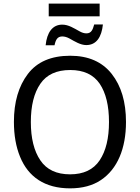

<svg xmlns="http://www.w3.org/2000/svg" viewBox="-20 -1034 775 1064"><path d="M678.2 -357.9C678.2 -468.8 651.9 -557.6 599.1 -624.5C546.4 -691.4 469.7 -725.1 369.1 -725.1C263.7 -725.1 185.5 -691.4 134.3 -624C83 -556.6 57.1 -468.3 57.1 -358.9C57.1 -285.2 68.4 -220.2 91.3 -165C136.2 -54.2 228 9.8 368.2 9.8C436 9.8 493.2 -5.4 539.1 -36.1C630.9 -97.2 678.2 -211.4 678.2 -357.9ZM150.9 -357.9C150.9 -448.2 168.5 -518.6 203.6 -569.8C238.3 -620.6 293.5 -646 369.1 -646C443.8 -646 498 -620.6 532.7 -569.8C566.9 -518.6 584 -448.2 584 -357.9C584 -268.1 566.9 -197.3 532.2 -145.5C497.6 -93.8 442.9 -67.9 368.2 -67.9C293.5 -67.9 238.3 -93.8 203.6 -145.5C168.5 -197.3 150.9 -268.1 150.9 -357.9ZM282.2 -783.2C288.6 -814 298.3 -832 325.2 -832C337.9 -832 351.6 -828.1 365.7 -820.3C394.5 -804.2 426.3 -784.2 458 -784.2C514.2 -784.2 543 -828.6 550.3 -898.4H502C494.1 -869.1 485.8 -849.1 459 -849.1C446.8 -849.1 433.6 -853 419.4 -861.3C390.6 -877 359.9 -897.5 325.2 -897.5C270.5 -897.5 240.2 -854 232.9 -783.2ZM532.2 -943.4V-1014.2H250V-943.4Z"/></svg>

Font: Avrile Sans
Style: Regular
Weight: 400
Designer: Monotype Design Team, Google (font), Stefan Peev (BGR Cyrillic), Cristiano Sobral (main changes)
Foundry: The Avrile Sans Project Authors
Version: Version 3.110